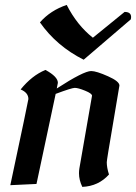

<svg xmlns="http://www.w3.org/2000/svg" viewBox="-20 -731 541 763"><path d="M307.1 11.7Q293.9 -15.6 293.9 -42.5Q293.9 -52.2 295.4 -61.5L345.7 -350.6Q345.7 -359.4 318.1 -370.6Q290.5 -381.8 277.3 -381.8Q265.1 -381.8 201.2 -357.9L125 0L21 4.9Q92.8 -332.5 92.8 -337.4Q92.8 -362.8 62 -375.5Q106.4 -430.7 160.6 -453.1Q210 -426.3 210 -401.9Q210 -398.9 205.6 -379.4Q312.5 -448.7 342.3 -448.7Q362.8 -448.7 409.7 -427.7Q454.6 -407.7 454.6 -391.1L430.2 -246.1Q404.3 -95.2 404.3 -86.4Q404.3 -64.9 413.1 -37.6Q371.6 8.8 307.1 11.7ZM312.5 -493.7Q204.6 -547.9 138.7 -642.1Q180.7 -689.9 245.1 -711.4Q286.1 -630.9 349.1 -581.1L475.1 -683.6Q501 -683.6 501 -663.1Q501 -659.2 500 -654.3Z"/></svg>

Font: Balgruf
Style: Italic
Weight: 500
Italic angle: -12°
Designer: Paul James Miller
Foundry: High-Logic / Made with FontCreator
Version: Version 1.201;March 28, 2021;FontCreator 13.0.0.2683 64-bit